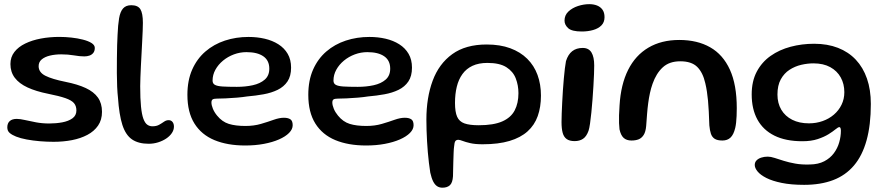

<svg xmlns="http://www.w3.org/2000/svg" viewBox="-20 -655 4202 910"><path d="M233.8 17.1Q202.9 17.1 169.5 14.4Q136.1 11.6 106.5 6.1Q76.9 0.6 56.4 -7.6Q37.9 -14.9 26.3 -24.5Q14.6 -34.1 14.6 -51.3Q14.6 -70.8 26.1 -81.1Q37.5 -91.5 59.4 -91.5Q75.2 -91.5 98.4 -86.1Q121.6 -80.8 151 -75.2Q180.3 -69.7 213.5 -69.7Q245.8 -69.7 275.3 -75.2Q304.8 -80.8 323.4 -94.2Q342.1 -107.8 342.1 -131.4Q342.1 -153 330.4 -166.5Q318.7 -179.9 289.6 -190Q260.5 -200.1 207.8 -210.6Q150.3 -222.1 110.6 -240.5Q70.8 -258.9 50.1 -286.3Q29.4 -313.7 29.4 -351.5Q29.4 -384.4 48.2 -408.6Q66.9 -432.8 99.5 -448.6Q132.1 -464.5 173.8 -472.3Q215.4 -480.1 261.5 -480.1Q289.2 -480.1 318.6 -476.9Q348 -473.7 373.2 -467.2Q398.3 -460.8 413.8 -451.1Q429.3 -441.3 429.3 -428Q429.3 -413.4 422.3 -404.4Q415.3 -395.5 404.1 -391.6Q392.8 -387.7 379.6 -387.7Q357.8 -387.7 330.2 -392.6Q302.5 -397.4 270.1 -397.4Q241.5 -397.4 217 -391.6Q192.6 -385.8 177.8 -373.5Q163.1 -361.2 163.1 -341.3Q163.1 -312 195.2 -295.9Q227.2 -279.8 289.8 -267.2Q347.8 -255.7 386.2 -237.8Q424.7 -219.9 444.1 -192.6Q463.4 -165.2 463.4 -125.1Q463.4 -86.6 444.8 -59.7Q426.2 -32.7 394.2 -15.8Q362.2 1.2 321 9.2Q279.7 17.1 233.8 17.1Z M684.8 26.4Q635.8 26.4 605.7 5.7Q575.5 -15 560 -63Q544.6 -111 539.1 -192.6Q536.7 -213.1 535.3 -243.4Q534 -273.7 533.8 -308.7Q533.7 -343.8 534.1 -378.1Q534.4 -412.5 535.2 -441.6Q536 -470.8 537.2 -489.2Q539.1 -536.8 544.4 -568.2Q549.7 -599.5 563.2 -614.9Q576.8 -630.3 602.1 -630.3Q633.6 -630.3 645.4 -611.2Q657.2 -592.1 657.2 -546.8Q657.2 -532.5 656.3 -509.5Q655.3 -486.5 653.9 -458.6Q652.6 -430.6 650.9 -400.7Q649.2 -370.8 647.8 -341.9Q646.4 -313.1 645.5 -288.4Q644.5 -263.8 644.5 -246.4Q644.5 -187 648.3 -149.6Q652.1 -112.2 659.6 -92Q667.1 -71.8 677.9 -64.1Q688.7 -56.4 702.4 -56.4Q721.3 -56.4 734.2 -63.6Q747 -70.8 757.4 -78.2Q767.8 -85.5 779.2 -85.5Q790.8 -85.5 797.6 -77.1Q804.4 -68.6 804.4 -54.8Q804.4 -39 794.5 -24.3Q784.6 -9.6 767.7 1.7Q750.8 12.9 729.3 19.7Q707.9 26.4 684.8 26.4Z M1142.2 34.6Q1057.9 34.6 996.3 9.1Q934.8 -16.5 901.5 -69.7Q868.2 -122.9 868.2 -205.6Q868.2 -273.9 890.9 -325.2Q913.6 -376.4 953.5 -410.8Q993.3 -445.2 1045.9 -462.6Q1098.4 -479.9 1157.8 -479.9Q1198.4 -479.9 1234.7 -471.5Q1271.1 -463 1299.3 -445.2Q1327.5 -427.4 1343.6 -399.8Q1359.6 -372.3 1359.6 -334.4Q1359.6 -294.2 1342.5 -268.9Q1325.4 -243.6 1295.9 -229.2Q1266.4 -214.9 1229.1 -208.1Q1191.8 -201.3 1151.3 -197.9Q1131.2 -194.6 1103.1 -192.2Q1074.9 -189.8 1048.8 -188.7Q1022.6 -187.6 1008.1 -187.6Q993.2 -187.6 987.6 -183.6Q982.1 -179.6 982.1 -168.9Q982.1 -156.7 989 -139.7Q995.9 -122.8 1008.9 -107.1Q1032.8 -77.7 1064.5 -67.8Q1096.2 -58 1143.2 -58Q1183.4 -58 1216.8 -67.8Q1250.2 -77.6 1277.2 -87.3Q1304.2 -96.9 1325.6 -96.9Q1344.9 -96.9 1356.1 -89.7Q1367.2 -82.4 1367.2 -61.5Q1367.2 -42.4 1350.1 -25Q1332.9 -7.6 1302.3 5.8Q1271.8 19.2 1230.8 26.9Q1189.9 34.6 1142.2 34.6ZM1102.6 -243.4Q1143.2 -243.4 1178.1 -251.1Q1213.1 -258.8 1234.7 -277.6Q1256.4 -296.4 1256.4 -329.4Q1256.4 -368.6 1228 -388.2Q1199.7 -407.9 1148 -407.9Q1117.4 -407.9 1088.5 -397.2Q1059.7 -386.4 1037 -367.6Q1014.2 -348.7 1000.9 -324.5Q987.5 -300.2 987.5 -273Q987.5 -258.9 998.7 -252.8Q1009.8 -246.6 1035.2 -245Q1060.5 -243.4 1102.6 -243.4Z M1715.2 34.6Q1630.9 34.6 1569.3 9.1Q1507.8 -16.5 1474.5 -69.7Q1441.2 -122.9 1441.2 -205.6Q1441.2 -273.9 1463.9 -325.2Q1486.6 -376.4 1526.5 -410.8Q1566.3 -445.2 1618.9 -462.6Q1671.4 -479.9 1730.8 -479.9Q1771.4 -479.9 1807.7 -471.5Q1844.1 -463 1872.3 -445.2Q1900.5 -427.4 1916.6 -399.8Q1932.6 -372.3 1932.6 -334.4Q1932.6 -294.2 1915.5 -268.9Q1898.4 -243.6 1868.9 -229.2Q1839.4 -214.9 1802.1 -208.1Q1764.8 -201.3 1724.3 -197.9Q1704.2 -194.6 1676.1 -192.2Q1647.9 -189.8 1621.8 -188.7Q1595.6 -187.6 1581.1 -187.6Q1566.2 -187.6 1560.6 -183.6Q1555.1 -179.6 1555.1 -168.9Q1555.1 -156.7 1562 -139.7Q1568.9 -122.8 1581.9 -107.1Q1605.8 -77.7 1637.5 -67.8Q1669.2 -58 1716.2 -58Q1756.4 -58 1789.8 -67.8Q1823.2 -77.6 1850.2 -87.3Q1877.2 -96.9 1898.6 -96.9Q1917.9 -96.9 1929.1 -89.7Q1940.2 -82.4 1940.2 -61.5Q1940.2 -42.4 1923.1 -25Q1905.9 -7.6 1875.3 5.8Q1844.8 19.2 1803.8 26.9Q1762.9 34.6 1715.2 34.6ZM1675.6 -243.4Q1716.2 -243.4 1751.1 -251.1Q1786.1 -258.8 1807.7 -277.6Q1829.4 -296.4 1829.4 -329.4Q1829.4 -368.6 1801 -388.2Q1772.7 -407.9 1721 -407.9Q1690.4 -407.9 1661.5 -397.2Q1632.7 -386.4 1610 -367.6Q1587.2 -348.7 1573.9 -324.5Q1560.5 -300.2 1560.5 -273Q1560.5 -258.9 1571.7 -252.8Q1582.8 -246.6 1608.2 -245Q1633.5 -243.4 1675.6 -243.4Z M2076.7 234.6Q2062.7 234.6 2051.8 227.6Q2041 220.6 2033 204.9Q2025.1 189.2 2019.3 163.2Q2015.8 141.4 2012.9 116.8Q2009.9 92.1 2007.7 66.2Q2005.4 40.4 2004 13.8Q2002.5 -12.8 2001.7 -38.4Q2000.9 -64.1 2000.9 -88.2Q2000.9 -192 2030.6 -272.3Q2060.3 -352.6 2123.4 -398.3Q2186.6 -444.1 2286.6 -444.1Q2350.2 -444.1 2398.3 -426.4Q2446.4 -408.7 2478.9 -376.4Q2511.5 -344.1 2527.7 -299.7Q2543.9 -255.3 2543.9 -201.9Q2543.9 -147.8 2528.7 -105Q2513.5 -62.2 2480.6 -32.5Q2447.6 -2.7 2395 13Q2342.4 28.8 2267.2 28.8Q2231.9 28.8 2208.8 23.4Q2185.8 18.1 2172.4 12.8Q2159.1 7.6 2152.4 7.6Q2142.9 7.6 2138.3 13.6Q2133.7 19.7 2132.2 39.8Q2130.7 49.6 2130 68.9Q2129.2 88.2 2128.6 110.3Q2127.9 132.4 2127.6 151.5Q2127.4 170.6 2127 180.3Q2125.1 210.9 2112.4 222.8Q2099.7 234.6 2076.7 234.6ZM2249 -61.4Q2319.3 -61.4 2360.4 -79.5Q2401.6 -97.6 2419.4 -131.8Q2437.2 -165.9 2437.2 -213.4Q2437.2 -250.6 2424.5 -283.4Q2411.9 -316.2 2380 -336.5Q2348.1 -356.8 2290.2 -356.8Q2248.8 -356.8 2219.4 -343.1Q2190.1 -329.4 2171.8 -304Q2153.4 -278.7 2145 -244Q2136.5 -209.2 2136.5 -167.1Q2136.5 -124.6 2146.6 -101.7Q2156.7 -78.8 2181.3 -70.1Q2205.9 -61.4 2249 -61.4Z M2703.4 13.8Q2679.9 13.8 2666.2 4.3Q2652.5 -5.2 2646.9 -25.2Q2641.4 -45.3 2641.4 -76.4Q2641.4 -93.3 2642.3 -117.5Q2643.2 -141.7 2644.6 -169.7Q2646 -197.8 2647.9 -226.8Q2649.9 -255.8 2652.3 -282.6Q2654.8 -309.4 2657.3 -331Q2659.9 -352.6 2662.5 -365.4Q2672.5 -397.1 2692.1 -412.4Q2711.8 -427.8 2741.9 -427.8Q2770.4 -427.8 2783.4 -406.2Q2796.3 -384.8 2796.3 -344.7Q2796.3 -329.7 2795.4 -304.1Q2794.4 -278.6 2792.6 -247.6Q2790.7 -216.6 2788.3 -184.1Q2786 -151.6 2782.8 -121.8Q2779.7 -92.1 2776.5 -69.3Q2773.2 -46.4 2769.4 -35.1Q2759.6 -7.9 2743.3 2.9Q2727.1 13.8 2703.4 13.8ZM2737.5 -505.7Q2690.3 -505.7 2672.9 -521.5Q2655.6 -537.4 2655.6 -557.4Q2655.6 -582.9 2673.9 -600.3Q2692.3 -617.6 2719.5 -626.5Q2746.7 -635.3 2773.2 -635.3Q2793.1 -635.3 2809.5 -629Q2825.9 -622.6 2835.6 -609Q2845.2 -595.4 2845.2 -573.5Q2845.2 -549.4 2830.4 -534.5Q2815.6 -519.6 2791 -512.7Q2766.4 -505.7 2737.5 -505.7Z M2973.2 11Q2949.6 11 2935.9 -1.4Q2922.2 -13.9 2916.2 -42Q2914.6 -54.8 2914 -71.3Q2913.4 -87.9 2914 -108.9Q2914.5 -129.9 2916.4 -155.1Q2922.3 -254.4 2957 -323.7Q2991.6 -392.9 3053.2 -429.2Q3114.7 -465.6 3199.7 -465.6Q3284.9 -465.6 3345.8 -430.9Q3406.8 -396.3 3439.4 -324.8Q3472 -253.3 3472 -142.5Q3472 -122.5 3471.2 -105.5Q3470.5 -88.4 3468.9 -74.4Q3467.4 -60.3 3464.7 -48.8Q3457.1 -16.9 3442.4 -3Q3427.7 11 3403.8 11Q3380.1 11 3367.4 2.9Q3354.8 -5.2 3349.4 -21.2Q3344.1 -37.2 3342 -60.6Q3340.7 -97.9 3339.3 -126.6Q3337.9 -155.3 3335.7 -178.1Q3333.4 -200.9 3330.5 -220.7Q3327.6 -240.6 3322.8 -260.6Q3311.4 -311.3 3284.5 -337.9Q3257.6 -364.5 3204.1 -364.5Q3152.4 -364.5 3121.3 -335.9Q3090.1 -307.2 3072.8 -257.6Q3065.3 -236.4 3060.4 -213.5Q3055.4 -190.6 3052.2 -165.9Q3048.9 -141.2 3046.8 -114.3Q3044.7 -87.3 3042.6 -57.9Q3040.2 -30.1 3030.6 -15.1Q3020.9 -0.1 3006.4 5.5Q2991.9 11 2973.2 11Z M3791.3 221.1Q3729.3 221.1 3684.9 211.9Q3640.5 202.8 3612.3 188.5Q3584.1 174.2 3570.7 157.8Q3557.2 141.3 3557.2 127Q3557.2 114.1 3565.5 105.4Q3573.8 96.7 3587.8 92.1Q3601.7 87.4 3618.8 87.4Q3632.9 87.4 3651.8 93.6Q3670.7 99.7 3694.8 107.3Q3718.9 114.9 3749.6 120.4Q3780.2 125.9 3818.2 124.6Q3858.5 124 3886.5 109.4Q3914.6 94.8 3932.1 71.2Q3949.6 47.6 3957.5 19.7Q3965.5 -8.2 3965.5 -35.9Q3965.5 -40.9 3964.7 -44.5Q3963.8 -48.1 3962.3 -50.3Q3960.8 -52.5 3957.9 -52.5Q3952.5 -52.5 3940.2 -42.3Q3927.9 -32.1 3907.1 -19Q3886.3 -6 3855.6 4.2Q3824.9 14.4 3782.8 14.4Q3703.9 14.4 3650.5 -12.1Q3597.1 -38.6 3569.9 -88.2Q3542.7 -137.9 3542.7 -207.6Q3542.7 -270 3566.7 -315.3Q3590.7 -360.6 3632.3 -390Q3673.9 -419.3 3727.1 -433.4Q3780.3 -447.6 3838.6 -447.6Q3901.7 -447.6 3951.5 -428.3Q4001.3 -409 4036.1 -372.1Q4070.9 -335.1 4089.1 -282.4Q4107.4 -229.7 4107.4 -162.5Q4107.4 -62.6 4087.2 10Q4067.1 82.7 4027.4 129.4Q3987.7 176.2 3928.6 198.7Q3869.4 221.1 3791.3 221.1ZM3814.1 -70.4Q3848.5 -70.4 3878.9 -81.2Q3909.3 -91.9 3932.3 -111.7Q3955.3 -131.4 3968.5 -158.5Q3981.8 -185.6 3981.8 -218.1Q3981.8 -257.2 3964.7 -288.1Q3947.6 -318.9 3915 -336.8Q3882.4 -354.7 3835.4 -354.7Q3807.5 -354.7 3777.6 -347.8Q3747.6 -340.8 3722 -324.2Q3696.4 -307.6 3680.6 -278.9Q3664.8 -250.3 3664.8 -206.9Q3664.8 -165.8 3683 -135Q3701.3 -104.2 3734.9 -87.3Q3768.4 -70.4 3814.1 -70.4Z"/></svg>

Font: Gluten Thin
Style: Regular
Weight: 100
Designer: Tyler Finck
Foundry: Etcetera Type Company
Version: Version 1.300